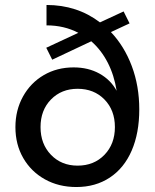

<svg xmlns="http://www.w3.org/2000/svg" viewBox="-20 -736 622 772"><path d="M42 -225Q42 -293 72.5 -348Q103 -403 156 -434Q209 -465 276 -465Q335 -465 380 -440Q425 -415 449 -371Q439 -434 413 -484.5Q387 -535 347 -570L190 -496L166 -544L295 -604Q238 -634 167 -634V-716Q290 -716 382 -646L477 -690L501 -642L426 -607Q480 -550 510 -470Q540 -390 540 -296Q540 -201 509.5 -130.5Q479 -60 421.5 -22Q364 16 287 16Q216 16 160.5 -15Q105 -46 73.5 -100.5Q42 -155 42 -225ZM292 -70Q358 -70 400 -113.5Q442 -157 442 -225Q442 -293 400 -336Q358 -379 292 -379Q227 -379 185 -336Q143 -293 143 -225Q143 -157 185 -113.5Q227 -70 292 -70Z"/></svg>

Font: MedMera Sans Display
Style: Regular
Weight: 500
Designer: Kasper Nordkvist
Foundry: UNCUT.wtf
Version: Version 1.300